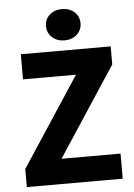

<svg xmlns="http://www.w3.org/2000/svg" viewBox="-58 -899 657 942"><g transform="rotate(-5 270.5 -427.5)"><path d="M35.5 0V-88.9L323.7 -528.2H62.9V-651.8H505.4V-562.9L217.2 -123.6H507.8V0ZM282.9 -700.9Q246 -700.9 222 -722.9Q197.9 -744.8 197.9 -778.1Q197.9 -812.1 222 -833.5Q246 -855 282.9 -855Q320 -855 344 -833.5Q368 -812.1 368 -778.1Q368 -744.8 344 -722.9Q320 -700.9 282.9 -700.9Z"/></g></svg>

Font: Source Sans Variable
Style: Regular
Weight: 200
Designer: Paul D. Hunt
Foundry: Adobe Systems Incorporated
Version: Version 3.006;hotconv 1.0.111;makeotfexe 2.5.65597